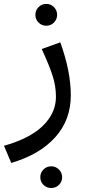

<svg xmlns="http://www.w3.org/2000/svg" viewBox="-50 -573 433 971"><path d="M222.9 -459Q207 -442.9 184.1 -442.9Q161.1 -442.9 145 -459Q128.9 -475.1 128.9 -498Q128.9 -521 145 -537.1Q161.1 -553.2 184.1 -553.2Q207 -553.2 222.9 -537.1Q238.8 -521 238.8 -498Q238.8 -475.1 222.9 -459ZM6.8 251 -29.8 164.1Q27.3 148.4 72.3 126.7Q117.2 105 147 80.8Q176.8 56.6 196.3 28.8Q215.8 1 224.4 -26.9Q232.9 -54.7 232.9 -84Q232.9 -136.2 216.8 -187.5Q200.7 -238.8 161.1 -325.2L254.9 -358.9Q308.1 -212.4 308.1 -90.8Q308.1 33.7 229.2 121.3Q150.4 209 6.8 251ZM248 362.1Q231.9 377.9 209 377.9Q186 377.9 169.9 362.1Q153.8 346.2 153.8 323.2Q153.8 300.3 169.9 284.2Q186 268.1 209 268.1Q231.9 268.1 248 284.2Q264.2 300.3 264.2 323.2Q264.2 346.2 248 362.1Z"/></svg>

Font: FiraGO
Style: Regular
Weight: 400
Designer: bBox Type
Foundry: bBox Type GmbH
Version: Version 1.001;PS 001.001;hotconv 1.0.88;makeotf.lib2.5.64775